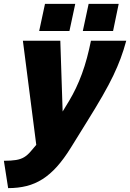

<svg xmlns="http://www.w3.org/2000/svg" viewBox="-76 -736 671 990"><path d="M-56 93Q-18 93 6.5 89Q31 85 48.5 74.5Q66 64 82 45L111 11L42 -526H235L247 -161L281 -217Q299 -247 315.5 -281.5Q332 -316 346.5 -355.5Q361 -395 372.5 -438Q384 -481 393 -526H575Q562 -478 546 -435Q530 -392 508 -346Q486 -300 452.5 -241.5Q419 -183 369 -103L289 26Q253 84 217.5 123.5Q182 163 143.5 187.5Q105 212 61.5 223Q18 234 -34 234ZM126 -576 156 -716H312L282 -576ZM351 -576 381 -716H536L507 -576Z"/></svg>

Font: Raleway Thin Black
Style: Italic
Weight: 900
Italic angle: -12°
Version: Version 4.026